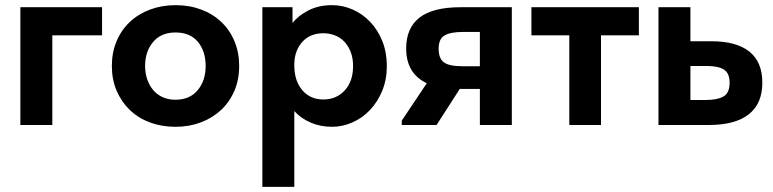

<svg xmlns="http://www.w3.org/2000/svg" viewBox="-20 -485 2998 745"><path d="M59 -457H376V-348H183V0H59Z M661 7Q607 7 561.5 -10Q516 -27 483.5 -58.5Q451 -90 432.5 -133Q414 -176 414 -229Q414 -282 432.5 -325.5Q451 -369 484 -400Q517 -431 562.5 -448Q608 -465 661 -465Q715 -465 760.5 -448Q806 -431 839 -399.5Q872 -368 890 -324.5Q908 -281 908 -229Q908 -175 889 -131.5Q870 -88 837 -57.5Q804 -27 759 -10Q714 7 661 7ZM661 -98Q716 -98 747 -135Q778 -172 778 -229Q778 -286 748 -322.5Q718 -359 661 -359Q605 -359 574 -322Q543 -285 543 -229Q543 -202 551 -178Q559 -154 574 -136Q589 -118 611 -108Q633 -98 661 -98Z M998 240V-457H1115V-396Q1138 -425 1177.5 -445Q1217 -465 1268 -465Q1310 -465 1348.5 -448Q1387 -431 1416.5 -400Q1446 -369 1463.5 -325.5Q1481 -282 1481 -229Q1481 -176 1463 -132.5Q1445 -89 1415.5 -58Q1386 -27 1347.5 -10Q1309 7 1268 7Q1223 7 1185 -9.5Q1147 -26 1122 -54V240ZM1235 -356Q1184 -356 1154 -323.5Q1124 -291 1122 -240V-227Q1123 -170 1153.5 -134.5Q1184 -99 1235 -99Q1285 -99 1317.5 -134Q1350 -169 1350 -229Q1350 -260 1340.5 -284Q1331 -308 1315.5 -324Q1300 -340 1279 -348Q1258 -356 1235 -356Z M1539 -17 1636 -162Q1556 -200 1556 -297Q1556 -376 1607.5 -416.5Q1659 -457 1768 -457H1966V0H1842V-140H1764L1674 0H1539ZM1842 -228V-361H1776Q1728 -361 1705 -347.5Q1682 -334 1682 -296Q1682 -258 1702.5 -243Q1723 -228 1773 -228Z M2189 -348H2042V-457H2459V-348H2312V0H2189Z M2535 -457H2659V-325H2740Q2837 -325 2887.5 -285Q2938 -245 2938 -164Q2938 -83 2885.5 -41.5Q2833 0 2730 0H2535ZM2718 -97Q2763 -97 2787 -110.5Q2811 -124 2811 -164Q2811 -201 2789 -215Q2767 -229 2722 -229H2659V-97Z"/></svg>

Font: Tilda Sans Bold
Style: Regular
Weight: 700
Designer: ParaType Ltd
Foundry: ParaType Ltd
Version: Version 1.009